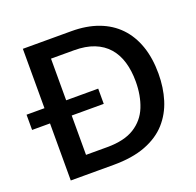

<svg xmlns="http://www.w3.org/2000/svg" viewBox="-137 -845 998 977"><g transform="rotate(-20 362.0 -356.5)"><path d="M-12.5 -309V-391.5Q34 -391.5 77.2 -391.5Q120.5 -391.5 158 -391.5H205Q243 -391.5 286.2 -391.5Q329.5 -391.5 375.5 -391.5V-309Q329.5 -309 286.2 -309Q243 -309 205 -309H158Q120.5 -309 77.2 -309Q34 -309 -12.5 -309ZM84.5 0Q84.5 -59 84.5 -113.5Q84.5 -168 84.5 -234.5V-474.5Q84.5 -542.5 84.5 -598Q84.5 -653.5 84.5 -713Q128 -713 171.2 -713Q214.5 -713 258 -713Q301.5 -713 347 -713Q429 -713 492.8 -689.2Q556.5 -665.5 600.5 -619.8Q644.5 -574 667.2 -508.5Q690 -443 690 -359Q690 -283.5 669.8 -218.2Q649.5 -153 605.8 -104Q562 -55 490.5 -27.5Q419 0 316.5 0Q272 0 233.5 0Q195 0 158.8 0Q122.5 0 84.5 0ZM202 -96H317Q409.5 -96 464.5 -130.5Q519.5 -165 543.5 -225Q567.5 -285 567.5 -361Q567.5 -419 553.5 -466.2Q539.5 -513.5 510 -547.2Q480.5 -581 435 -599Q389.5 -617 326.5 -617H202Q202 -577.5 202 -537.8Q202 -498 202 -450V-260Q202 -213 202 -173.8Q202 -134.5 202 -96Z"/></g></svg>

Font: Commissioner Thin Medium
Style: Regular
Weight: 500
Version: Version 1.000